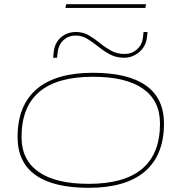

<svg xmlns="http://www.w3.org/2000/svg" viewBox="-20 -888 871 918"><path d="M404 10Q236 10 150 -51Q64 -112 64 -233Q64 -384 155.5 -462Q247 -540 424 -540Q592 -540 678 -479Q764 -418 764 -297Q764 -146 672.5 -68Q581 10 404 10ZM404 -9Q745 -9 745 -297Q745 -407 663.5 -464Q582 -521 424 -521Q83 -521 83 -233Q83 -123 165 -66Q247 -9 404 -9ZM256 -641Q252 -604 251 -595Q250 -586 250.5 -591.5Q251 -597 252 -605.5Q253 -614 253 -612H234Q235 -623 237 -641Q242 -684 271.5 -709.5Q301 -735 344 -735Q378 -735 405 -719Q432 -703 457 -682.5Q482 -662 510.5 -646Q539 -630 576 -630Q610 -630 634.5 -651.5Q659 -673 663 -706Q666 -727 666 -729Q666 -731 666 -735H685Q685 -731 685 -729Q685 -727 682 -706Q677 -666 645.5 -639Q614 -612 573 -612Q535 -612 505.5 -628Q476 -644 450 -665Q424 -686 398 -702Q372 -718 341 -718Q308 -718 284.5 -697Q261 -676 256 -641ZM234 -612Q232 -592 231.5 -590Q231 -588 232 -594Q233 -600 233.5 -606.5Q234 -613 234 -612ZM293 -850 296 -868H678L675 -850Z"/></svg>

Font: Georama ExtraExtended Thin
Style: Italic
Weight: 100
Width: 8
Italic angle: -9°
Designer: Jean-Baptiste Levee
Foundry: Production Type
Version: Version 1.000